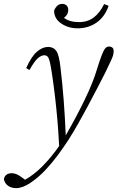

<svg xmlns="http://www.w3.org/2000/svg" viewBox="-100 -727 606 990"><path d="M-80 197Q-77 181 -66 173.5Q-55 166 -40 166Q-26 166 -13 172Q0 178 16 190L29 200Q75 174 117 132Q163 86 205 26Q201 -52 195.5 -113.5Q190 -175 183.5 -230.5Q177 -286 168 -346Q162 -387 157 -407.5Q152 -428 145.5 -435Q139 -442 128 -442Q114 -442 96.5 -428Q79 -414 52 -366L35 -376Q62 -436 90.5 -460.5Q119 -485 148 -485Q176 -485 190.5 -464Q205 -443 212 -378Q222 -294 228.5 -209Q235 -124 239 -29Q297 -130 339 -217.5Q381 -305 399 -367Q415 -418 425 -443.5Q435 -469 443 -478Q451 -487 461 -487Q486 -487 486 -464Q486 -453 483 -441.5Q480 -430 470 -410Q457 -381 442.5 -352Q428 -323 405 -279Q375 -221 350 -174.5Q325 -128 302 -87.5Q279 -47 253 -6Q225 37 197.5 74Q170 111 135 149Q97 189 56.5 216Q16 243 -16 243Q-42 243 -59 230.5Q-76 218 -80 197ZM301 -581Q252 -581 215.5 -606Q179 -631 179 -672Q184 -686 194.5 -696.5Q205 -707 221 -707Q234 -707 243 -699Q252 -691 252 -675Q252 -652 230 -635Q259 -613 307 -613Q352 -613 383.5 -637Q415 -661 437 -706L460 -697Q441 -641 398.5 -611Q356 -581 301 -581Z"/></svg>

Font: Source Serif Pro Light
Style: Italic
Weight: 300
Italic angle: -12°
Designer: Frank Grießhammer
Foundry: Adobe Systems Incorporated
Version: Version 3.001;hotconv 1.0.111;makeotfexe 2.5.65597